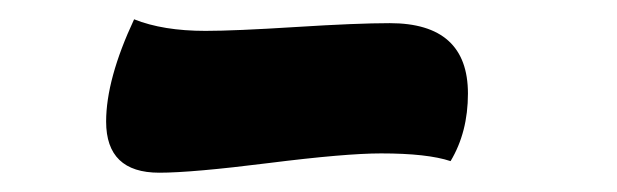

<svg xmlns="http://www.w3.org/2000/svg" viewBox="-20 -864 640 199"><path d="M145 -685Q90 -685 90 -738Q90 -782 119 -844Q149 -832 193 -832Q223 -832 286.5 -836Q350 -840 384 -840Q465 -840 465 -767Q465 -727 447 -697Q423 -705 375 -705Q338 -705 258.5 -695Q179 -685 145 -685Z"/></svg>

Font: Lemonada
Style: Bold
Weight: 700
Designer: Mohamed Gaber (Arabic), Eduardo Tunni (Latin)
Foundry: Kief Type Foundry
Version: Version 4.004